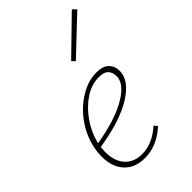

<svg xmlns="http://www.w3.org/2000/svg" viewBox="-209 -760 839 839"><g transform="rotate(-45 210.5 -340.0)"><path d="M256 -510 242 -525 404 -683 421 -666ZM362 -345Q362 -286 285 -238Q208 -190 68 -168Q66 -148 66 -138Q66 -83 94.5 -50.5Q123 -18 175 -18Q238 -18 297 -71L310 -56Q245 3 171 3Q110 3 75.5 -34Q41 -71 41 -135Q41 -165 48 -194Q61 -252 97.5 -302Q134 -352 184 -382Q234 -412 284 -412Q325 -412 343.5 -393Q362 -374 362 -345ZM336 -341Q336 -361 323 -375.5Q310 -390 277 -390Q233 -390 191 -362.5Q149 -335 117.5 -290Q86 -245 73 -195L71 -188Q186 -207 256 -244.5Q326 -282 335 -326Q336 -330 336 -341Z"/></g></svg>

Font: Ysabeau Infant Extralight
Style: Italic
Weight: 200
Italic angle: -12°
Designer: Christian Thalmann (Catharsis Fonts)
Version: Version 0.003